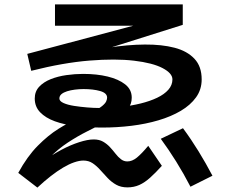

<svg xmlns="http://www.w3.org/2000/svg" viewBox="-20 -789 1040 873"><path d="M150 64 63 -3Q104 -78 151.5 -126Q199 -174 245.5 -203Q292 -232 332.5 -249.5Q373 -267 400 -281Q430 -295 444.5 -307Q459 -319 463 -328.5Q467 -338 467 -345Q467 -366 435.5 -375Q404 -384 360 -384Q340 -384 320.5 -381.5Q301 -379 285 -374Q269 -369 259.5 -361Q250 -353 250 -341Q250 -329 269 -320.5Q288 -312 317 -307.5Q346 -303 376.5 -300.5Q407 -298 431 -298Q480 -298 528.5 -303Q577 -308 619.5 -318.5Q662 -329 694.5 -344.5Q727 -360 745.5 -381Q764 -402 764 -428Q764 -456 719 -479.5Q674 -503 589.5 -513Q505 -523 386.5 -513.5Q268 -504 122 -467L104 -544L729 -710L723 -672H230V-769H811V-676L313 -519L284 -537Q381 -558 471 -572Q561 -586 638.5 -586.5Q716 -587 773.5 -572Q831 -557 864 -522Q897 -487 897 -428Q897 -382 871.5 -346.5Q846 -311 802 -285Q758 -259 700.5 -242Q643 -225 577.5 -217Q512 -209 445 -209Q383 -209 327.5 -215.5Q272 -222 229.5 -237.5Q187 -253 162.5 -278.5Q138 -304 138 -341Q138 -373 158 -394.5Q178 -416 210.5 -429Q243 -442 282 -447.5Q321 -453 358 -453Q420 -453 469.5 -441Q519 -429 549 -405.5Q579 -382 579 -345Q579 -315 562 -296Q545 -277 516 -262.5Q487 -248 450 -229Q419 -213 376 -191.5Q333 -170 288 -140.5Q243 -111 204 -70.5Q165 -30 140 23L115 1Q142 -30 180 -58Q218 -86 259.5 -108Q301 -130 340 -142.5Q379 -155 406 -155Q431 -155 448.5 -145Q466 -135 479.5 -120.5Q493 -106 505 -90.5Q517 -75 530 -65Q543 -55 559 -55Q581 -55 602.5 -72.5Q624 -90 654 -126L716 -35Q687 -3 662.5 19Q638 41 613.5 52Q589 63 559 63Q530 63 508.5 51Q487 39 469.5 20.5Q452 2 435.5 -16.5Q419 -35 401 -47Q383 -59 359 -59Q341 -59 317.5 -51Q294 -43 267 -27Q240 -11 210.5 12Q181 35 150 64ZM846 60Q815 0 781 -54.5Q747 -109 711 -158L812 -206Q849 -156 882.5 -101.5Q916 -47 946 10Z"/></svg>

Font: Murecho Thin SemiBold
Style: Regular
Weight: 600
Version: Version 1.010